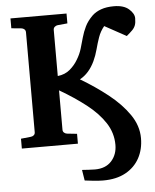

<svg xmlns="http://www.w3.org/2000/svg" viewBox="-59 -737 797 986"><g transform="rotate(-5 339.5 -243.5)"><path d="M433.1 199.7Q411.6 199.7 381.1 196.5Q350.6 193.4 337.9 191.4Q335.9 183.6 333.5 164.1Q331.1 144.5 329.1 136.2Q344.7 137.2 363.8 138.4Q382.8 139.6 395.5 139.6Q450.7 139.6 481 106.2Q511.2 72.8 511.2 22.5Q511.2 -38.6 477.3 -90.8Q443.4 -143.1 383.8 -189.7Q324.2 -236.3 247.1 -281.2V-78.1Q247.1 -68.4 253.9 -62.7Q260.7 -57.1 269 -56.2L319.8 -50.8V0H30.8V-50.8L82 -56.2Q91.3 -57.1 97.7 -62.7Q104 -68.4 104 -78.1V-592.8Q104 -602.5 97.7 -608.4Q91.3 -614.3 82 -615.2L30.8 -620.1V-670.9H319.8V-620.1L269 -615.2Q260.7 -614.3 253.9 -608.4Q247.1 -602.5 247.1 -592.8V-355Q285.2 -359.4 310.3 -380.9Q335.4 -402.3 351.1 -429.2Q368.2 -457 376.5 -485.4Q384.8 -513.7 392.6 -541.7Q400.4 -569.8 413.6 -596.9Q426.8 -624 453.1 -649.9Q471.2 -667 498.8 -677Q526.4 -687 564.9 -687Q615.7 -687 642.3 -663.6Q668.9 -640.1 668.9 -616.2Q668.9 -593.3 663.8 -579.8Q658.7 -566.4 647.7 -555.4Q636.7 -544.4 618.2 -528.8L506.8 -589.8Q486.3 -564.9 475.8 -534.9Q465.3 -504.9 457.3 -474.1Q449.2 -443.4 436 -415Q407.2 -354 358.9 -328.1Q434.1 -283.7 499.3 -232.2Q564.5 -180.7 604.7 -122.6Q645 -64.5 645 0Q645 57.6 620.4 102.8Q595.7 147.9 548.6 173.8Q501.5 199.7 433.1 199.7Z"/></g></svg>

Font: Charis
Style: Bold
Weight: 700
Designer: Walt Agee, Miriam Martin, Annie Olsen, Victor Gaultney, Lorna Priest, Alan Ward, Bob Hallissy, Martin Hosken, Sharon Cor
Foundry: SIL Global
Version: Version 7.000